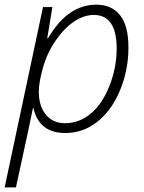

<svg xmlns="http://www.w3.org/2000/svg" viewBox="-36 -561 617 821"><path d="M243.2 7.8Q130.9 7.8 106.9 -99.1H105Q98.6 -64 32.2 240.2H-16.1L147.9 -530.8H188L166 -397H168.9Q213.4 -471.7 264.4 -506.3Q315.4 -541 376 -541Q441.9 -541 477.5 -495.8Q513.2 -450.7 513.2 -357.9Q513.2 -262.7 478 -176.8Q442.9 -90.8 381.6 -41.5Q320.3 7.8 243.2 7.8ZM365.2 -497.1Q322.8 -497.1 280.3 -468.5Q237.8 -439.9 201.4 -386.7Q165 -333.5 147.5 -270.8Q129.9 -208 129.9 -168.9Q129.9 -107.9 159.9 -71Q189.9 -34.2 242.2 -34.2Q302.7 -34.2 352.1 -75.2Q401.4 -116.2 432.1 -194.1Q462.9 -272 462.9 -353Q462.9 -497.1 365.2 -497.1Z"/></svg>

Font: TypoPRO Open Sans
Style: Italic
Weight: 300
Italic angle: -12°
Foundry: Ascender Corporation
Version: Version 1.10